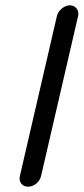

<svg xmlns="http://www.w3.org/2000/svg" viewBox="-20 -687 316 725"><path d="M195 -627 55 -22C50 0 64 18 86 18C108 18 130 0 135 -22L275 -627C280 -648 265 -667 244 -667C223 -667 200 -648 195 -627Z"/></svg>

Font: Electronic
Style: ExBdIt
Weight: 800
Version: Version 1.011